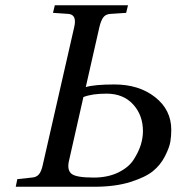

<svg xmlns="http://www.w3.org/2000/svg" viewBox="-20 -712 673 732"><path d="M40 0 46 -29 101 -35Q119 -36 128.5 -47.5Q138 -59 143 -83L263 -609Q274 -656 241 -659L182 -663L189 -692H468L461 -663L401 -659Q383 -658 374 -646Q365 -634 359 -609L307 -380Q341 -390 416 -390Q510 -390 571.5 -341.5Q633 -293 633 -217Q633 -194 629.5 -172Q626 -150 609 -116.5Q592 -83 563 -59.5Q534 -36 476.5 -18Q419 0 340 0ZM243 -99Q235 -65 252 -50Q269 -35 337 -35Q391 -35 431 -54.5Q471 -74 490 -104Q509 -134 517 -160.5Q525 -187 525 -212Q525 -273 487.5 -314Q450 -355 386 -355Q331 -355 298 -342Z"/></svg>

Font: Lingua Franca
Style: Italic
Weight: 400
Italic angle: -13°
Version: Version 1.19